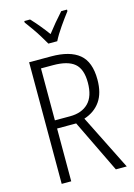

<svg xmlns="http://www.w3.org/2000/svg" viewBox="-139 -1018 761 1089"><g transform="rotate(-15 241.5 -473.5)"><path d="M212 -714Q322 -714 377 -668.5Q432 -623 432 -519Q432 -440 398.5 -392Q365 -344 303 -324L465 0H401L251 -310H139V0H83V-714ZM210 -663H139V-358H228Q297 -358 336 -397Q375 -436 375 -517Q375 -596 335.5 -629.5Q296 -663 210 -663ZM216 -788Q203 -811 186 -838.5Q169 -866 150.5 -892Q132 -918 117 -938V-947H151Q172 -925 196.5 -895.5Q221 -866 242 -837Q265 -867 286.5 -892.5Q308 -918 334 -947H368V-938Q344 -907 314.5 -864.5Q285 -822 268 -788Z"/></g></svg>

Font: Noto Sans Gurmukhi UI Condensed Light
Style: Regular
Weight: 300
Width: 3
Designer: Jelle Bosma - Monotype Design Team
Foundry: Monotype Imaging Inc.
Version: Version 2.004; ttfautohint (v1.8.4.7-5d5b)